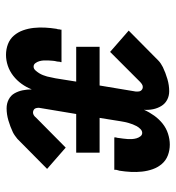

<svg xmlns="http://www.w3.org/2000/svg" viewBox="7 -585 586 640"><g transform="rotate(-90 300.0 -265.0)"><path d="M138 8Q119 8 102 1.5Q85 -5 73.5 -18.5Q62 -32 56 -49Q50 -66 48 -84.5Q46 -103 47 -122Q48 -141 51 -160Q52 -162 52.5 -165Q53 -168 54 -171Q54 -173 54 -174Q54 -175 54 -177H162Q162 -175 162 -174Q162 -173 162 -172Q161 -169 160.5 -166.5Q160 -164 160 -162Q159 -155 158 -147.5Q157 -140 156.5 -132.5Q156 -125 156.5 -117.5Q157 -110 159 -103Q161 -96 165.5 -90Q170 -84 177 -84Q184 -84 190 -90Q196 -96 199.5 -102.5Q203 -109 205.5 -115.5Q208 -122 210 -129Q212 -136 213.5 -143Q215 -150 216 -157L227 -226H111V-304H240L260 -424Q261 -428 260.5 -432.5Q260 -437 258.5 -440.5Q257 -444 253 -446Q249 -448 245 -448Q240 -448 235.5 -445Q231 -442 228 -438L128 -339L57 -401L157 -500Q162 -504 167.5 -508Q173 -512 179 -515Q198 -524 218.5 -530Q239 -536 259 -536Q275 -536 288.5 -529Q302 -522 309 -509.5Q316 -497 319 -482.5Q322 -468 322 -452Q329 -470 340.5 -486Q352 -502 367.5 -514Q383 -526 401 -532Q419 -538 437 -538Q437 -538 437 -538Q437 -538 437 -538Q456 -538 473 -531.5Q490 -525 501.5 -511.5Q513 -498 519 -481Q525 -464 527 -445.5Q529 -427 528 -408Q527 -389 524 -370Q523 -368 522.5 -365Q522 -362 522 -359Q521 -357 521 -356Q521 -355 521 -353H413Q413 -355 413 -356Q413 -357 414 -358Q414 -361 414.5 -363.5Q415 -366 415 -368Q417 -375 417.5 -382.5Q418 -390 418.5 -397.5Q419 -405 418.5 -412.5Q418 -420 416 -427Q414 -434 409.5 -440Q405 -446 398 -446Q391 -446 385.5 -440Q380 -434 376 -427.5Q372 -421 369.5 -414.5Q367 -408 365 -401Q363 -394 362 -387Q361 -380 359 -373L348 -304H464V-226H335L315 -106Q315 -102 315 -97.5Q315 -93 317 -89.5Q319 -86 322.5 -84Q326 -82 330 -82Q335 -82 339.5 -85Q344 -88 348 -92L447 -191L518 -129L418 -30Q414 -26 408 -22Q402 -18 396 -15Q377 -6 356.5 0Q336 6 316 6Q300 6 287 -1Q274 -8 266.5 -20.5Q259 -33 256 -47.5Q253 -62 254 -78Q246 -60 234.5 -44Q223 -28 208 -16Q193 -4 174.5 2Q156 8 138 8Q138 8 138 8Q138 8 138 8Z"/></g></svg>

Font: Iosevka Slab Semibold Extended
Style: Italic
Weight: 600
Width: 7
Italic angle: -9°
Monospace: yes
Designer: Belleve Invis
Foundry: Belleve Invis
Version: Version 11.1.0; ttfautohint (v1.8.3)